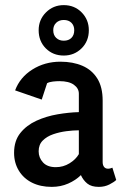

<svg xmlns="http://www.w3.org/2000/svg" viewBox="-20 -726 496 750"><path d="M182 4Q138 4 105 -12.5Q72 -29 53.5 -59.5Q35 -90 35 -129Q35 -176 59.5 -206.5Q84 -237 122.5 -254.5Q161 -272 205 -279.5Q249 -287 288 -288V-360Q288 -381 268.5 -395Q249 -409 212 -409Q201 -409 187 -407.5Q173 -406 164 -401L143 -337L39 -373Q58 -424 106.5 -454.5Q155 -485 216 -485Q265 -485 302 -469Q339 -453 360 -419.5Q381 -386 381 -333V-93Q381 -81 386.5 -74Q392 -67 402 -67Q407 -67 412 -68.5Q417 -70 419 -71L434 -23Q426 -15 407.5 -5.5Q389 4 366 4Q337 4 321 -9Q305 -22 296 -42Q276 -22 246.5 -9Q217 4 182 4ZM198 -73Q227 -73 251.5 -88Q276 -103 288 -124V-217Q266 -217 239 -213.5Q212 -210 187.5 -201.5Q163 -193 147 -177Q131 -161 131 -135Q131 -110 148 -91.5Q165 -73 198 -73ZM131 -608Q131 -649 159.5 -677.5Q188 -706 229 -706Q271 -706 299 -677.5Q327 -649 327 -608Q327 -565 298.5 -537Q270 -509 229 -509Q187 -509 159 -537Q131 -565 131 -608ZM188 -608Q188 -589 199.5 -578Q211 -567 229 -567Q248 -567 259 -578Q270 -589 270 -608Q270 -626 259 -637Q248 -648 229 -648Q211 -648 199.5 -637Q188 -626 188 -608Z"/></svg>

Font: Kreon
Style: Regular
Weight: 400
Designer: Julia Petretta
Foundry: Julia Petretta and Eli Heuer
Version: Version 2.002